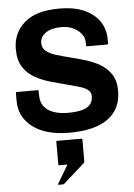

<svg xmlns="http://www.w3.org/2000/svg" viewBox="-66 -766 791 1133"><g transform="rotate(-5 330.0 -200.0)"><path d="M35 -249H160Q165 -249 165 -245Q165 -234.5 165 -229Q165 -223.5 165.5 -217Q166 -159 209 -129.5Q252 -100 330 -100Q402 -100 438.5 -120.5Q475 -141 475 -186.5Q475 -211.5 455.2 -225.2Q435.5 -239 403 -248Q370.5 -257 331.5 -267.5Q286.5 -279 237.8 -293Q189 -307 146.8 -330.8Q104.5 -354.5 78.5 -395.2Q52.5 -436 52.5 -501.5Q52.5 -597 121.5 -657.2Q190.5 -717.5 327.5 -717.5Q419.5 -717.5 479.2 -689.5Q539 -661.5 568.2 -615.5Q597.5 -569.5 597.5 -515.5V-485.5Q597.5 -481.5 592.5 -481.5H472.5Q467.5 -481.5 467.5 -485.5Q467 -492.5 467 -498.2Q467 -504 467 -510Q466 -533.5 449 -556Q432 -578.5 401.8 -593Q371.5 -607.5 330 -607.5Q273.5 -607.5 239.2 -584.5Q205 -561.5 205 -524Q205 -494 227 -476.2Q249 -458.5 285.2 -447.2Q321.5 -436 364 -425.5Q409 -414.5 456 -400.5Q503 -386.5 543 -363Q583 -339.5 607.8 -301.2Q632.5 -263 632.5 -204Q632.5 -96.5 554.5 -39.5Q476.5 17.5 325 17.5Q185 17.5 107.8 -41.8Q30.5 -101 30.5 -197V-244.5Q30.5 -249 35 -249ZM261 318H234Q229 318 231.5 313.5L297 203.5H247.5Q243 203.5 243 199V63.5Q243 59 247.5 59H393Q397.5 59 397.5 63.5V194.5Q397.5 199 393 203.5L270 313.5Q265 318 261 318Z"/></g></svg>

Font: MFEK Sans
Style: Bold
Weight: 700
Designer: Owen Earl
Foundry: indestructible type*
Version: Version 0.001; ttfautohint (v1.8.4.7-5d5b)